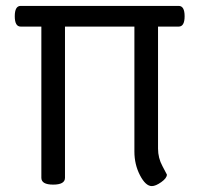

<svg xmlns="http://www.w3.org/2000/svg" viewBox="-20 -620 675 650"><path d="M50 -600H585Q605 -600 605 -565Q605 -530 585 -530H515V-117Q515 -85 530 -57.5Q545 -30 545 -29Q545 -17 526 -3.5Q507 10 494 10Q473 10 454 -26.5Q435 -63 435 -107V-530H200V-18Q200 5 160 5Q120 5 120 -18V-530H50Q30 -530 30 -565Q30 -600 50 -600Z"/></svg>

Font: Offside
Style: Regular
Weight: 400
Designer: Eduardo Rodriguez Tunni
Foundry: Eduardo Rodriguez Tunni
Version: Version 1.001